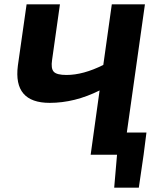

<svg xmlns="http://www.w3.org/2000/svg" viewBox="-20 -710 739 881"><path d="M652 -102 639 0 617 151H504L517 0H396L437 -295Q323 -238 208 -238Q40 -238 62 -409L102 -690H255L219 -435Q213 -396 226.5 -381Q240 -366 285 -366Q362 -366 454 -412L493 -690H645L562 -102Z"/></svg>

Font: Exo 2.0
Style: Bold Italic
Weight: 700
Italic angle: -8°
Designer: Natanael Gama
Version: Version 1.001;PS 001.001;hotconv 1.0.70;makeotf.lib2.5.58329